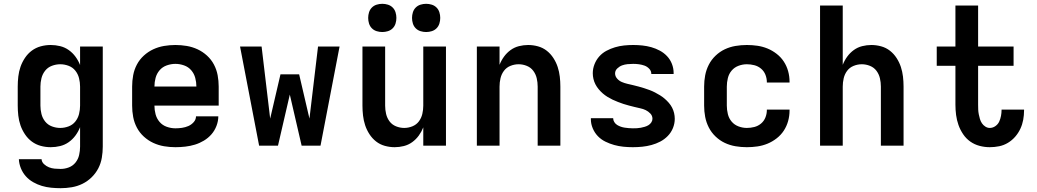

<svg xmlns="http://www.w3.org/2000/svg" viewBox="-20 -764 5440 1007"><path d="M298 223Q273 223 248 220.5Q223 218 199.5 211Q176 204 154 191.5Q132 179 115.5 160.5Q99 142 89.5 118.5Q80 95 79 71H198Q199 86 211 97Q223 108 237 113.5Q251 119 266.5 120.5Q282 122 298 122Q320 122 341 114Q362 106 376 88.5Q390 71 395 49Q400 27 400 5V-97Q391 -74 376 -53.5Q361 -33 340.5 -18.5Q320 -4 295.5 2Q271 8 246 8Q219 8 193.5 1Q168 -6 147 -21.5Q126 -37 111 -59.5Q96 -82 87.5 -106.5Q79 -131 76 -157.5Q73 -184 73 -210V-310Q73 -336 76 -362.5Q79 -389 87.5 -413.5Q96 -438 111 -460.5Q126 -483 147 -498.5Q168 -514 193.5 -521Q219 -528 246 -528Q271 -528 295.5 -522Q320 -516 340.5 -501.5Q361 -487 376 -466.5Q391 -446 400 -423V-520H519V5Q519 34 514 63.5Q509 93 495.5 119Q482 145 460.5 166Q439 187 412.5 200Q386 213 356.5 218Q327 223 298 223ZM296 -93Q318 -93 339.5 -101Q361 -109 375 -126.5Q389 -144 394.5 -166Q400 -188 400 -210V-310Q400 -332 394.5 -354Q389 -376 375 -393.5Q361 -411 339.5 -419Q318 -427 296 -427Q274 -427 252.5 -419Q231 -411 217 -393.5Q203 -376 197.5 -354Q192 -332 192 -310V-210Q192 -188 197.5 -166Q203 -144 217 -126.5Q231 -109 252.5 -101Q274 -93 296 -93Z M900 8Q870 8 840.5 3Q811 -2 784 -14.5Q757 -27 734.5 -47.5Q712 -68 698 -94.5Q684 -121 678.5 -150.5Q673 -180 673 -210V-310Q673 -340 678.5 -369.5Q684 -399 698 -425.5Q712 -452 734.5 -472.5Q757 -493 784 -505.5Q811 -518 840.5 -523Q870 -528 900 -528Q930 -528 959.5 -523Q989 -518 1016 -505.5Q1043 -493 1065.5 -472.5Q1088 -452 1102 -425.5Q1116 -399 1121.5 -369.5Q1127 -340 1127 -310V-210H790Q790 -187 796 -164.5Q802 -142 817 -124.5Q832 -107 854.5 -99Q877 -91 900 -91Q917 -91 934.5 -93.5Q952 -96 968 -103Q984 -110 996 -123.5Q1008 -137 1008 -154H1125Q1125 -129 1115.5 -104Q1106 -79 1089 -59.5Q1072 -40 1049.5 -26.5Q1027 -13 1002.5 -5.5Q978 2 952 5Q926 8 900 8ZM790 -310H1010Q1010 -333 1004 -355.5Q998 -378 983 -395.5Q968 -413 945.5 -421Q923 -429 900 -429Q877 -429 854.5 -421Q832 -413 817 -395.5Q802 -378 796 -355.5Q790 -333 790 -310Z M1339 0 1239 -520H1352L1397 -142L1451 -374H1549L1603 -142L1648 -520H1761L1661 0H1562L1500 -268L1438 0Z M2050 8Q2024 8 1998.5 1Q1973 -6 1952.5 -22Q1932 -38 1917.5 -60.5Q1903 -83 1895 -107.5Q1887 -132 1884 -158Q1881 -184 1881 -210V-520H2000V-210Q2000 -188 2005 -166.5Q2010 -145 2023 -127.5Q2036 -110 2057 -101.5Q2078 -93 2100 -93Q2122 -93 2143 -101.5Q2164 -110 2177 -127.5Q2190 -145 2195 -166.5Q2200 -188 2200 -210V-520H2319V0H2200V-96Q2191 -73 2176.5 -53Q2162 -33 2142 -18.5Q2122 -4 2098 2Q2074 8 2050 8ZM2215 -596Q2200 -596 2185.5 -600.5Q2171 -605 2160.5 -615.5Q2150 -626 2145.5 -640.5Q2141 -655 2141 -670Q2141 -685 2145.5 -699.5Q2150 -714 2160.5 -724.5Q2171 -735 2185.5 -739.5Q2200 -744 2215 -744Q2230 -744 2244.5 -739.5Q2259 -735 2269.5 -724.5Q2280 -714 2284.5 -699.5Q2289 -685 2289 -670Q2289 -655 2284.5 -640.5Q2280 -626 2269.5 -615.5Q2259 -605 2244.5 -600.5Q2230 -596 2215 -596ZM1985 -596Q1970 -596 1955.5 -600.5Q1941 -605 1930.5 -615.5Q1920 -626 1915.5 -640.5Q1911 -655 1911 -670Q1911 -685 1915.5 -699.5Q1920 -714 1930.5 -724.5Q1941 -735 1955.5 -739.5Q1970 -744 1985 -744Q2000 -744 2014.5 -739.5Q2029 -735 2039.5 -724.5Q2050 -714 2054.5 -699.5Q2059 -685 2059 -670Q2059 -655 2054.5 -640.5Q2050 -626 2039.5 -615.5Q2029 -605 2014.5 -600.5Q2000 -596 1985 -596Z M2481 0V-520H2600V-424Q2609 -447 2623.5 -467Q2638 -487 2658 -501.5Q2678 -516 2702 -522Q2726 -528 2750 -528Q2776 -528 2801.5 -521Q2827 -514 2847.5 -498Q2868 -482 2882.5 -459.5Q2897 -437 2905 -412.5Q2913 -388 2916 -362Q2919 -336 2919 -310V0H2800V-310Q2800 -332 2795 -353.5Q2790 -375 2777 -392.5Q2764 -410 2743 -418.5Q2722 -427 2700 -427Q2678 -427 2657 -418.5Q2636 -410 2623 -392.5Q2610 -375 2605 -353.5Q2600 -332 2600 -310V0Z M3299 8Q3274 8 3249.5 5.5Q3225 3 3201.5 -3.5Q3178 -10 3155.5 -21Q3133 -32 3116 -49.5Q3099 -67 3089 -90.5Q3079 -114 3079 -138V-144H3196V-143Q3196 -133 3202 -123.5Q3208 -114 3217 -108.5Q3226 -103 3236 -99.5Q3246 -96 3256.5 -94.5Q3267 -93 3277.5 -92Q3288 -91 3299 -91Q3310 -91 3320.5 -91.5Q3331 -92 3341 -94Q3351 -96 3361.5 -99Q3372 -102 3381 -107.5Q3390 -113 3396 -122Q3402 -131 3402 -141Q3402 -157 3391 -168.5Q3380 -180 3366.5 -186.5Q3353 -193 3338 -196Q3323 -199 3308 -203Q3293 -207 3278.5 -210.5Q3264 -214 3249.5 -219Q3235 -224 3220.5 -229.5Q3206 -235 3192.5 -241.5Q3179 -248 3166 -256Q3153 -264 3141.5 -274Q3130 -284 3120 -296Q3110 -308 3103 -321.5Q3096 -335 3092.5 -350Q3089 -365 3089 -380Q3089 -404 3098 -427Q3107 -450 3123 -468Q3139 -486 3160.5 -497.5Q3182 -509 3205.5 -516Q3229 -523 3253 -525.5Q3277 -528 3301 -528Q3325 -528 3349 -525.5Q3373 -523 3396 -516.5Q3419 -510 3440.5 -498.5Q3462 -487 3478.5 -469.5Q3495 -452 3504 -429Q3513 -406 3513 -382V-376H3396V-377Q3396 -392 3385 -403.5Q3374 -415 3360 -420Q3346 -425 3331 -427Q3316 -429 3301 -429Q3286 -429 3271 -427.5Q3256 -426 3242.5 -421Q3229 -416 3217.5 -405Q3206 -394 3206 -379Q3206 -364 3216.5 -352Q3227 -340 3241 -334Q3255 -328 3270 -324.5Q3285 -321 3300 -317.5Q3315 -314 3329.5 -310Q3344 -306 3358.5 -301.5Q3373 -297 3387.5 -291.5Q3402 -286 3415.5 -279Q3429 -272 3442 -264Q3455 -256 3466.5 -246Q3478 -236 3488 -224.5Q3498 -213 3505 -199.5Q3512 -186 3515.5 -171Q3519 -156 3519 -141Q3519 -116 3509.5 -92.5Q3500 -69 3482.5 -51Q3465 -33 3443 -21.5Q3421 -10 3397 -3.5Q3373 3 3348.5 5.5Q3324 8 3299 8Z M3897 8Q3867 8 3837.5 3Q3808 -2 3781.5 -14.5Q3755 -27 3733 -48Q3711 -69 3697.5 -95.5Q3684 -122 3678.5 -151Q3673 -180 3673 -210V-310Q3673 -340 3678.5 -369Q3684 -398 3697.5 -424.5Q3711 -451 3733 -472Q3755 -493 3781.5 -505.5Q3808 -518 3837.5 -523Q3867 -528 3897 -528Q3925 -528 3952.5 -524Q3980 -520 4005.5 -509.5Q4031 -499 4053.5 -481.5Q4076 -464 4091 -441Q4106 -418 4113.5 -391Q4121 -364 4121 -336V-331H4002V-333Q4002 -353 3994.5 -372Q3987 -391 3971.5 -404Q3956 -417 3936.5 -422Q3917 -427 3897 -427Q3875 -427 3853.5 -419Q3832 -411 3817.5 -394Q3803 -377 3797.5 -354.5Q3792 -332 3792 -310V-210Q3792 -188 3797.5 -165.5Q3803 -143 3817.5 -126Q3832 -109 3853.5 -101Q3875 -93 3897 -93Q3917 -93 3936.5 -98Q3956 -103 3971.5 -116Q3987 -129 3994.5 -148Q4002 -167 4002 -187V-189H4121V-184Q4121 -156 4113.5 -129Q4106 -102 4091 -79Q4076 -56 4053.5 -38.5Q4031 -21 4005.5 -10.5Q3980 0 3952.5 4Q3925 8 3897 8Z M4281 0V-735H4400V-424Q4409 -447 4423.5 -467Q4438 -487 4458 -501.5Q4478 -516 4502 -522Q4526 -528 4550 -528Q4576 -528 4601.5 -521Q4627 -514 4647.5 -498Q4668 -482 4682.5 -459.5Q4697 -437 4705 -412.5Q4713 -388 4716 -362Q4719 -336 4719 -310V0H4600V-310Q4600 -332 4595 -353.5Q4590 -375 4577 -392.5Q4564 -410 4543 -418.5Q4522 -427 4500 -427Q4478 -427 4457 -418.5Q4436 -410 4423 -392.5Q4410 -375 4405 -353.5Q4400 -332 4400 -310V0Z M5171 8Q5144 8 5117.5 1Q5091 -6 5069 -21.5Q5047 -37 5031.5 -60Q5016 -83 5007 -108.5Q4998 -134 4994.5 -161Q4991 -188 4991 -215V-419H4893V-520H4991V-735H5110V-520H5296V-419H5110V-215Q5110 -202 5110.5 -189.5Q5111 -177 5113.5 -164.5Q5116 -152 5119.5 -140Q5123 -128 5130 -117.5Q5137 -107 5148 -100Q5159 -93 5171 -93Q5187 -93 5200.5 -102.5Q5214 -112 5220.5 -126Q5227 -140 5230 -156Q5233 -172 5233 -187V-189H5351V-185Q5351 -160 5346.5 -135.5Q5342 -111 5331.5 -88.5Q5321 -66 5304.5 -47Q5288 -28 5266.5 -15Q5245 -2 5220.5 3Q5196 8 5171 8Z"/></svg>

Font: Iosevka Extended
Style: Bold
Weight: 700
Width: 7
Monospace: yes
Designer: Belleve Invis
Foundry: Belleve Invis
Version: Version 32.5.0; ttfautohint (v1.8.4)